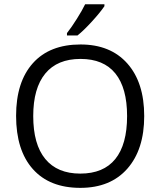

<svg xmlns="http://www.w3.org/2000/svg" viewBox="-20 -885 763 914"><path d="M666.5 -332.5Q666.5 -173.3 586.2 -82Q505.9 9.3 362.3 9.3Q215.8 9.3 136.2 -80.3Q56.6 -169.9 56.6 -333.5Q56.6 -495.1 136.5 -584.2Q216.3 -673.3 363.3 -673.3Q505.9 -673.3 586.2 -582.8Q666.5 -492.2 666.5 -332.5ZM138.2 -332.5Q138.2 -197.8 195.6 -128.2Q252.9 -58.6 362.3 -58.6Q472.7 -58.6 528.8 -127.9Q585 -197.3 585 -332.5Q585 -466.3 529.1 -535.4Q473.1 -604.5 363.3 -604.5Q252.9 -604.5 195.6 -534.9Q138.2 -465.3 138.2 -332.5ZM298.8 -727.5Q320.8 -755.4 345.9 -795.4Q371.1 -835.4 385.3 -864.7H477.1V-855.5Q457 -825.7 417.7 -782.7Q378.4 -739.7 349.1 -716.3H298.8Z"/></svg>

Font: Bpm'online Open Sans
Style: Regular
Weight: 400
Foundry: Ascender Corporation
Version: Version 1.10